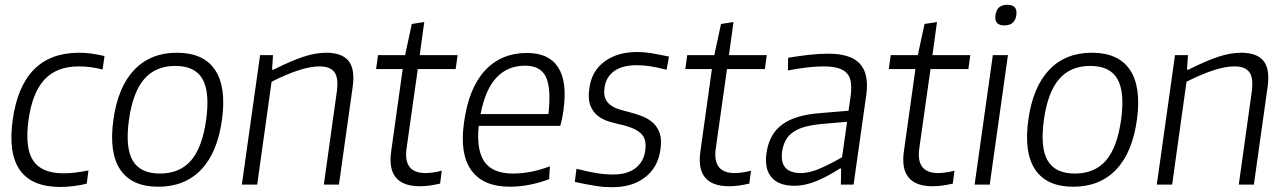

<svg xmlns="http://www.w3.org/2000/svg" viewBox="-20 -770 5375 801"><path d="M232 10Q-6 10 33 -270Q72 -550 310 -550Q359 -550 416 -536L408 -480Q359 -493 308 -493Q217 -493 166 -438.5Q115 -384 99 -270Q83 -154 118 -100.5Q153 -47 245 -47Q270 -47 294 -50Q318 -53 349 -59L342 -4Q320 2 289.5 6Q259 10 232 10Z M640 9Q530 9 482 -62Q434 -133 453 -270Q472 -407 540 -478.5Q608 -550 718 -550Q829 -550 877 -478.5Q925 -407 906 -270Q887 -133 819 -62Q751 9 640 9ZM647 -46Q730 -46 777 -100.5Q824 -155 840 -270Q856 -385 825 -440Q794 -495 711 -495Q629 -495 581.5 -440Q534 -385 518 -270Q502 -155 533.5 -100.5Q565 -46 647 -46Z M1065 -540H1119L1115 -479H1120Q1196 -517 1246.5 -533.5Q1297 -550 1341 -550Q1407 -550 1434.5 -515.5Q1462 -481 1451 -405L1394 0H1331L1385 -386Q1393 -444 1375.5 -468.5Q1358 -493 1313 -493Q1274 -493 1223 -476Q1172 -459 1113 -429L1053 0H989Z M1732 7Q1591 7 1612 -139L1660 -482H1549L1557 -540H1670L1698 -670L1750 -678L1731 -540H1889L1881 -482H1723L1676 -150Q1662 -48 1755 -48Q1769 -48 1787 -50.5Q1805 -53 1823 -58L1816 -4Q1768 7 1732 7Z M2108 9Q1995 9 1946 -60Q1897 -129 1916 -260Q1935 -401 2002.5 -475Q2070 -549 2179 -549Q2270 -549 2308.5 -489Q2347 -429 2331 -313Q2325 -268 2317 -245H1977Q1967 -143 2001.5 -94.5Q2036 -46 2120 -46Q2155 -46 2193 -53Q2231 -60 2274 -76L2271 -23Q2234 -8 2190.5 0.5Q2147 9 2108 9ZM2171 -496Q2023 -496 1985 -294H2268Q2280 -402 2257.5 -449Q2235 -496 2171 -496Z M2534 11Q2518 11 2502.5 10Q2487 9 2468.5 6Q2450 3 2427.5 -1Q2405 -5 2378 -11L2385 -66Q2426 -55 2464.5 -48.5Q2503 -42 2538 -42Q2596 -42 2630.5 -68Q2665 -94 2672 -142Q2679 -191 2653 -214Q2627 -237 2579 -248Q2552 -254 2524 -262Q2496 -270 2475 -286Q2454 -302 2443 -329.5Q2432 -357 2439 -403Q2448 -473 2501.5 -513Q2555 -553 2638 -553Q2653 -553 2666 -552Q2679 -551 2694.5 -548.5Q2710 -546 2728 -542.5Q2746 -539 2771 -534L2761 -479Q2718 -490 2690 -494Q2662 -498 2636 -498Q2577 -498 2542.5 -473.5Q2508 -449 2502 -404Q2498 -377 2505 -360Q2512 -343 2526.5 -332Q2541 -321 2561.5 -314.5Q2582 -308 2606 -302Q2638 -294 2664 -283Q2690 -272 2708 -254Q2726 -236 2733.5 -210Q2741 -184 2735 -145Q2725 -72 2671.5 -30.5Q2618 11 2534 11Z M3022 7Q2881 7 2902 -139L2950 -482H2839L2847 -540H2960L2988 -670L3040 -678L3021 -540H3179L3171 -482H3013L2966 -150Q2952 -48 3045 -48Q3059 -48 3077 -50.5Q3095 -53 3113 -58L3106 -4Q3058 7 3022 7Z M3294 5Q3228 5 3198 -31Q3168 -67 3178 -133Q3189 -210 3242.5 -250Q3296 -290 3400 -298L3520 -308L3528 -363Q3533 -399 3530 -424Q3527 -449 3513.5 -464Q3500 -479 3476 -486Q3452 -493 3416 -493Q3354 -493 3267 -476L3268 -529Q3316 -537 3357 -541.5Q3398 -546 3435 -546Q3529 -546 3567.5 -504Q3606 -462 3594 -374L3541 0H3488L3489 -67H3484Q3435 -35 3387 -15Q3339 5 3294 5ZM3321 -48Q3359 -48 3405.5 -69Q3452 -90 3493 -114L3514 -262L3410 -253Q3368 -249 3338.5 -241Q3309 -233 3289 -219Q3269 -205 3258 -185Q3247 -165 3243 -138Q3231 -48 3321 -48Z M3871 7Q3730 7 3751 -139L3799 -482H3688L3696 -540H3809L3837 -670L3889 -678L3870 -540H4028L4020 -482H3862L3815 -150Q3801 -48 3894 -48Q3908 -48 3926 -50.5Q3944 -53 3962 -58L3955 -4Q3907 7 3871 7Z M4170 -664Q4127 -664 4133 -707Q4139 -750 4182 -750Q4226 -750 4220 -707Q4214 -664 4170 -664ZM4122 -540H4185L4109 0H4046Z M4457 9Q4347 9 4299 -62Q4251 -133 4270 -270Q4289 -407 4357 -478.5Q4425 -550 4535 -550Q4646 -550 4694 -478.5Q4742 -407 4723 -270Q4704 -133 4636 -62Q4568 9 4457 9ZM4464 -46Q4547 -46 4594 -100.5Q4641 -155 4657 -270Q4673 -385 4642 -440Q4611 -495 4528 -495Q4446 -495 4398.5 -440Q4351 -385 4335 -270Q4319 -155 4350.5 -100.5Q4382 -46 4464 -46Z M4882 -540H4936L4932 -479H4937Q5013 -517 5063.5 -533.5Q5114 -550 5158 -550Q5224 -550 5251.5 -515.5Q5279 -481 5268 -405L5211 0H5148L5202 -386Q5210 -444 5192.5 -468.5Q5175 -493 5130 -493Q5091 -493 5040 -476Q4989 -459 4930 -429L4870 0H4806Z"/></svg>

Font: Plata Sans Light
Style: Italic
Weight: 300
Italic angle: -8°
Designer: Pablo Impallari, Andres Torresi, & Cristiano Sobral
Foundry: Pablo Impallari, Andres Torresi, & Cristiano Sobral
Version: Version 1.00;December 28, 2019;FontCreator 12.0.0.2547 64-bi